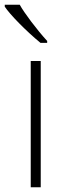

<svg xmlns="http://www.w3.org/2000/svg" viewBox="-41 -786 279 806"><path d="M129 -606H157V-614C114 -661 59 -734 42 -766H-21V-758C0 -726 67 -657 129 -606ZM88 0H130V-530H88Z"/></svg>

Font: Kathrein 35 Thin
Style: Regular
Weight: 250
Designer: Lazydogs Typefoundry, based on Open Sans by Ascender Corporation
Foundry: Lazydogs Typefoundry
Version: Version 1.003;PS 001.003;hotconv 1.0.88;makeotf.lib2.5.64775